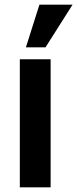

<svg xmlns="http://www.w3.org/2000/svg" viewBox="-20 -803 331 823"><path d="M65 0V-549H197V0ZM149 -783H291L175 -600H91Z"/></svg>

Font: PostBus
Style: Regular
Weight: 400
Designer: Peter Wiegel
Version: Version 1.001